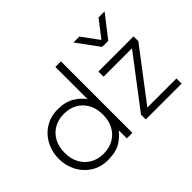

<svg xmlns="http://www.w3.org/2000/svg" viewBox="-140 -1053 1368 1368"><g transform="rotate(-45 544.0 -368.5)"><path d="M283 15Q210.5 15 155.8 -19.8Q101 -54.5 70.5 -112.5Q40 -170.5 40 -240Q40 -292 57.5 -338.2Q75 -384.5 107.2 -419.8Q139.5 -455 184 -475Q228.5 -495 283 -495Q359.5 -495 411.5 -463.8Q463.5 -432.5 495 -383L486 -371V-720H542V0H486V-106L495 -93Q463 -47.5 414 -16.2Q365 15 283 15ZM293 -39Q349.5 -39 393 -63.8Q436.5 -88.5 461.2 -133.5Q486 -178.5 486 -240Q486 -301.5 461.2 -346.8Q436.5 -392 393 -416.5Q349.5 -441 293 -441Q236.5 -441 193 -416.5Q149.5 -392 124.8 -346.8Q100 -301.5 100 -240Q100 -178.5 124.8 -133.5Q149.5 -88.5 193 -63.8Q236.5 -39 293 -39ZM677 0V-48L966 -428H680V-480H1034V-432L745 -52H1038V0ZM823 -585 700 -752H760L854 -624L953 -752H1014L884 -585Z"/></g></svg>

Font: Geologica Cursive Thin
Style: Regular
Weight: 250
Designer: Sindre Bremnes, Frode Helland
Foundry: Monokrom Skriftforlag AS
Version: Version 1.010;gftools[0.9.28]